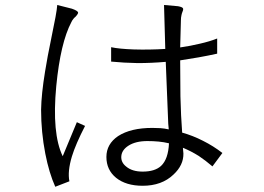

<svg xmlns="http://www.w3.org/2000/svg" viewBox="-20 -751 1040 755"><path d="M679.7 -726.6 625 -731.4 629.9 -558.6Q566.4 -554.7 505.9 -556.6Q448.2 -558.6 417 -565.4V-508.8Q466.8 -503.9 521.5 -502.9Q575.2 -502.9 631.8 -507.8L641.6 -264.6L643.6 -242.2Q626 -246.1 610.4 -247.1Q593.8 -248 579.1 -248Q494.1 -248 444.3 -215.8Q398.4 -184.6 398.4 -133.8Q398.4 -83 436.5 -51.8Q475.6 -20.5 541 -20.5Q616.2 -20.5 662.1 -64.5Q702.1 -101.6 701.2 -147.5L699.2 -169.9Q730.5 -157.2 761.7 -137.7Q788.1 -120.1 815.4 -96.7L854.5 -149.4Q819.3 -176.8 778.3 -197.3Q738.3 -217.8 696.3 -229.5Q691.4 -293 689.5 -372.1Q688.5 -440.4 688.5 -513.7Q724.6 -519.5 760.7 -525.4Q798.8 -532.2 834 -540V-599.6Q804.7 -587.9 765.6 -579.1Q729.5 -570.3 688.5 -564.5L691.4 -671.9Q691.4 -681.6 693.4 -690.4Q694.3 -696.3 697.3 -704.1Q702.1 -714.8 699.2 -718.8Q696.3 -723.6 679.7 -726.6ZM559.6 -196.3Q582 -196.3 603.5 -194.3Q624 -192.4 644.5 -187.5Q641.6 -125 613.3 -98.6Q588.9 -76.2 541 -76.2Q500 -76.2 476.6 -95.7Q455.1 -112.3 457 -136.7Q459 -161.1 484.4 -177.7Q512.7 -196.3 559.6 -196.3ZM262.7 -716.8 205.1 -731.4Q204.1 -715.8 198.2 -683.6Q194.3 -664.1 184.6 -615.2Q165 -520.5 157.2 -469.7Q142.6 -380.9 141.6 -319.3Q141.6 -231.4 158.2 -146.5Q172.9 -71.3 197.3 -16.6L252.9 -38.1Q245.1 -77.1 262.7 -135.7Q277.3 -183.6 314.5 -255.9L282.2 -270.5L226.6 -136.7Q183.6 -225.6 201.2 -412.1Q217.8 -583 260.7 -664.1Q263.7 -670.9 268.6 -676.8Q271.5 -680.7 277.3 -685.5Q288.1 -697.3 287.1 -702.1Q285.2 -709 262.7 -716.8Z"/></svg>

Font: Dotum
Style: Regular
Weight: 400
Version: Version 2.21